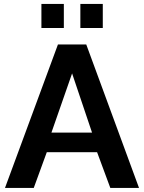

<svg xmlns="http://www.w3.org/2000/svg" viewBox="-20 -930 712 950"><path d="M266.7 -710H406.8L667.9 0H525.9L460.4 -176.9H211.5L147 0H4.6ZM435.4 -273.9 336.7 -566.8 234.5 -273.9ZM184.9 -791.4V-910.5H295.9V-791.4ZM377.6 -791.4V-910.5H488.6V-791.4Z"/></svg>

Font: Raleway Thin
Style: Regular
Weight: 100
Designer: Matt McInerney, Pablo Impallari, Rodrigo Fuenzalida
Foundry: Matt McInerney, Pablo Impallari, Rodrigo Fuenzalida
Version: Version 4.026